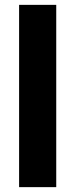

<svg xmlns="http://www.w3.org/2000/svg" viewBox="-20 -770 310 790"><path d="M211.4 -750V0H58.6V-750Z"/></svg>

Font: Vazirmatn RD FD ExtraBold
Style: Regular
Weight: 800
Designer: Saber Rastikerdar
Foundry: Saber Rastikerdar
Version: Version 33.003